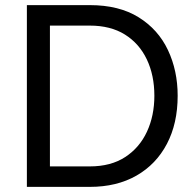

<svg xmlns="http://www.w3.org/2000/svg" viewBox="-20 -730 756 750"><path d="M85 0V-710H331Q445 -710 521.5 -662.5Q598 -615 636 -534.5Q674 -454 674 -356Q674 -248 632 -168Q590 -88 513 -44Q436 0 331 0ZM331 -630H175V-80H331Q413 -80 469 -116.5Q525 -153 554 -215.5Q583 -278 583 -356Q583 -436 553.5 -498Q524 -560 468 -595Q412 -630 331 -630Z"/></svg>

Font: YasnoRaleway Medium
Style: Regular
Weight: 500
Designer: Matt McInerney, Pablo Impallari, Rodrigo Fuenzalida
Foundry: Matt McInerney, Pablo Impallari, Rodrigo Fuenzalida
Version: Version 4.026